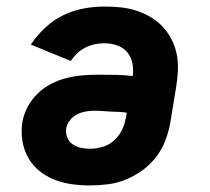

<svg xmlns="http://www.w3.org/2000/svg" viewBox="-20 -558 640 586"><path d="M254 8Q226 8 198 4Q170 0 145 -10Q120 -20 99.5 -37Q79 -54 66 -77Q53 -100 48.5 -127.5Q44 -155 48 -184Q52 -208 64 -231Q76 -254 94.5 -272Q113 -290 136 -302Q159 -314 183.5 -320Q208 -326 232 -328Q256 -330 280 -330Q306 -330 332.5 -329.5Q359 -329 385 -326Q388 -346 384 -365.5Q380 -385 368 -399Q356 -413 337.5 -419.5Q319 -426 298 -426Q284 -426 269.5 -423Q255 -420 241 -413Q227 -406 216 -395.5Q205 -385 196 -372L74 -422Q93 -450 118 -473.5Q143 -497 173 -511.5Q203 -526 235 -532Q267 -538 298 -538Q324 -538 348.5 -535.5Q373 -533 396 -525.5Q419 -518 439.5 -506Q460 -494 476 -477Q492 -460 503 -439Q514 -418 519 -394Q524 -370 523 -345Q522 -320 518 -295L500 -185Q495 -157 485 -130Q475 -103 457 -79.5Q439 -56 415 -38.5Q391 -21 364 -10Q337 1 309 4.5Q281 8 254 8ZM255 -104Q274 -104 294 -110Q314 -116 329.5 -130.5Q345 -145 353.5 -164Q362 -183 365 -203L367 -214Q355 -216 342.5 -216.5Q330 -217 317.5 -217.5Q305 -218 292.5 -219Q280 -220 267 -220Q254 -220 240.5 -217.5Q227 -215 214.5 -208.5Q202 -202 193 -190.5Q184 -179 182 -166Q180 -151 185.5 -138Q191 -125 202 -117.5Q213 -110 226.5 -107Q240 -104 255 -104Z"/></svg>

Font: Iosevka Curly Slab HvEx
Style: Italic
Weight: 900
Width: 7
Italic angle: -9°
Monospace: yes
Designer: Belleve Invis
Foundry: Belleve Invis
Version: Version 11.1.0; ttfautohint (v1.8.3)